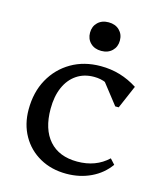

<svg xmlns="http://www.w3.org/2000/svg" viewBox="-107 -768 717 857"><g transform="rotate(15 251.5 -339.0)"><path d="M280 12Q211 12 157.5 -18Q104 -48 74 -101Q44 -154 44 -222Q44 -302 77.5 -362.5Q111 -423 170 -457.5Q229 -492 306 -492Q353 -492 395 -479.5Q437 -467 476 -442L430 -335H414L310 -468H389V-393Q352 -438 289 -438Q243 -438 209 -415Q175 -392 156.5 -350Q138 -308 138 -250Q138 -156 183.5 -104.5Q229 -53 313 -53Q399 -53 455 -106L477 -82Q445 -37 393.5 -12.5Q342 12 280 12ZM289 -558Q258 -558 239 -576.5Q220 -595 220 -624Q220 -653 239 -671.5Q258 -690 289 -690Q320 -690 339 -671.5Q358 -653 358 -624Q358 -595 339 -576.5Q320 -558 289 -558Z"/></g></svg>

Font: Platypi Light
Style: Regular
Weight: 300
Designer: David Sargent
Foundry: Bolt Cutter Type
Version: Version 1.200